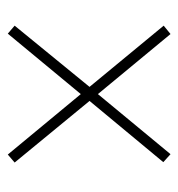

<svg xmlns="http://www.w3.org/2000/svg" viewBox="-2 -614 468 505"><g transform="rotate(-90 232.5 -362.0)"><path d="M79 -148 58 -167 219 -361 57 -558 78 -576 237 -384 396 -576 417 -558 256 -361 417 -166 395 -148 237 -339Z"/></g></svg>

Font: Noto Serif Tamil Condensed Thin
Style: Regular
Weight: 100
Width: 3
Designer: Indian Type Foundry, Tom Grace, and the Monotype Design Team
Foundry: Monotype Imaging Inc.
Version: Version 2.004; ttfautohint (v1.8.4.7-5d5b)